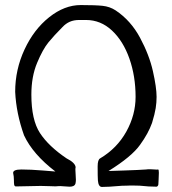

<svg xmlns="http://www.w3.org/2000/svg" viewBox="-20 -739 679 759"><path d="M516 -356Q516 -438 491.5 -507.5Q467 -577 422.5 -618.5Q378 -660 320 -660Q315 -660 293.5 -660Q272 -660 256 -653Q240 -646 227 -632Q194 -599 171.5 -571.5Q149 -544 126.5 -490Q104 -436 104 -365Q104 -265 138 -213Q172 -161 243 -113Q277 -96 279 -78Q278 -75 278 -68Q278 -59 279 -49Q280 -39 280 -28Q280 -20 278 -12Q274 -1 255 -1Q246 -1 231.5 -2.5Q217 -4 208 -3Q200 -2 194.5 -2.5Q189 -3 180 -3Q163 -4 141 -4L42 -2Q37 -3 36 -9Q35 -15 35 -27Q35 -42 32 -55Q31 -69 65 -69Q101 -69 149 -65Q154 -65 199 -61Q110 -129 75 -204Q44 -291 40 -376Q40 -464 77 -543.5Q114 -623 174.5 -671Q235 -719 299 -719Q357 -719 385.5 -716Q414 -713 437 -698Q497 -658 533.5 -590Q570 -522 584.5 -457.5Q599 -393 599 -356Q599 -334 595.5 -311.5Q592 -289 581 -253Q566 -211 534 -167Q501 -120 409 -63L470 -65Q530 -67 557 -69Q563 -70 574 -70Q583 -70 591.5 -69Q600 -68 605 -69Q608 -69 608 -56L607 -29L606 -10Q606 -7 603.5 -4Q601 -1 599 -1Q569 -1 532 -5Q522 -5 510 -5.5Q498 -6 479 -5Q460 -5 453 -4Q434 -2 413 -1Q392 0 383 0Q369 0 367 -26Q366 -39 366 -81Q366 -108 376 -113Q443 -153 479.5 -219Q516 -285 516 -356Z"/></svg>

Font: Barrio
Style: Regular
Weight: 400
Designer: Pablo Cosgaya & Sergio Jimenez
Foundry: Pablo Cosgaya & Sergio Jimenez
Version: Version 1.005